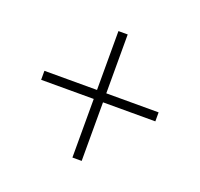

<svg xmlns="http://www.w3.org/2000/svg" viewBox="-90 -684 689 662"><g transform="rotate(20 255.0 -353.0)"><path d="M272 -369H464V-336H272V-121H238V-336H45V-369H238V-585H272Z"/></g></svg>

Font: Noto Sans Khmer UI SemiCondensed ExtraLight
Style: Regular
Weight: 200
Width: 4
Designer: Danh Hong and the Monotype Design Team
Foundry: Monotype Imaging Inc.
Version: Version 2.002; ttfautohint (v1.8.4.7-5d5b)